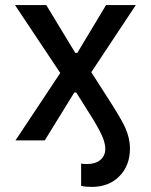

<svg xmlns="http://www.w3.org/2000/svg" viewBox="-20 -552 593 755"><path d="M514 -532 339 -268 421 -140Q460 -78 472 -51Q491 -9 491 32Q491 99 449.5 141Q408 183 341 183Q317 183 299 179V91Q306 93 323 93Q355 93 374.5 77Q394 61 394 33Q394 15 385 -9Q375 -35 346 -83L280 -188H272L156 0H41L217 -265L39 -532H162L276 -344H284L397 -532Z"/></svg>

Font: Manrope Medium
Style: Medium
Weight: 500
Designer: Mikhail Sharanda
Foundry: Mikhail Sharanda
Version: Version 4.000;hotconv 1.0.109;makeotfexe 2.5.65596